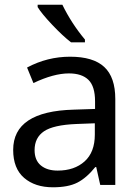

<svg xmlns="http://www.w3.org/2000/svg" viewBox="-20 -786 581 816"><path d="M245 -766Q284 -686 341 -618V-606H282Q247 -633 202 -680.5Q157 -728 140 -756V-766ZM278 -545Q376 -545 423 -501.5Q470 -458 470 -365V0H406L389 -76H385Q348 -30 309 -10Q270 10 205 10Q129 10 82.5 -30Q36 -70 36 -149Q36 -313 293 -320L384 -323V-355Q384 -419 356 -446.5Q328 -474 273 -474Q208 -474 122 -433L95 -499Q181 -545 278 -545ZM383 -262 304 -259Q207 -255 167 -228Q127 -201 127 -148Q127 -105 153.5 -83Q180 -61 225 -61Q296 -61 339.5 -100Q383 -139 383 -214Z"/></svg>

Font: Advent Sans Logo
Style: Regular
Weight: 400
Designer: Types & Symbols
Foundry: Types & Symbols
Version: Version 1.002